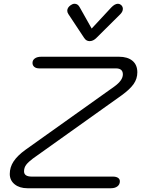

<svg xmlns="http://www.w3.org/2000/svg" viewBox="-20 -1002 751 1022"><path d="M32 -76Q32 -112 52.5 -143Q73 -174 116 -205L588 -541Q634 -574 634 -606Q634 -638 597 -638H189Q172 -638 162.5 -646Q153 -654 153 -667Q153 -682 165.5 -691Q178 -700 200 -700H613Q659 -700 685 -678.5Q711 -657 711 -617Q711 -583 691.5 -555Q672 -527 628 -495L155 -158Q131 -140 119.5 -125Q108 -110 108 -90Q108 -62 149 -62H581Q598 -62 608 -55.5Q618 -49 618 -37Q618 -20 605 -10Q592 0 570 0H126Q84 0 58 -21Q32 -42 32 -76ZM428 -800 344 -927Q338 -936 338 -945Q338 -962 357 -975Q367 -982 377 -982Q395 -982 405 -962L468 -850L572 -962Q591 -982 608 -982Q616 -982 624 -976Q634 -967 634 -955Q634 -940 620 -926L493 -800Q476 -783 457 -783Q439 -783 428 -800Z"/></svg>

Font: Kodchasan
Style: Italic
Weight: 400
Italic angle: -10°
Version: Version 1.000; ttfautohint (v1.6)